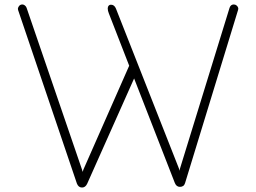

<svg xmlns="http://www.w3.org/2000/svg" viewBox="-20 -830 1146 859"><path d="M1046 -794Q1046 -788 1045 -785L808 -11Q803 6 785 6Q769 6 762 -12L580 -479L370 -8Q362 9 347 9Q331 9 324 -9L61 -785Q60 -787 60 -791Q61 -799 66.5 -804.5Q72 -810 80 -810Q86 -810 91.5 -805.5Q97 -801 99 -795L347 -71L350 -61L353 -71L558 -536L467 -770Q462 -782 462 -792Q462 -800 466 -804.5Q470 -809 476 -809Q492 -809 499 -791L781 -75L783 -66L785 -75L1007 -795Q1012 -810 1026 -810Q1033 -810 1038.5 -805.5Q1044 -801 1046 -794Z"/></svg>

Font: Tsukimi Rounded Light
Style: Regular
Weight: 300
Designer: Takashi Funayama
Foundry: Takashi Funayama
Version: Version 1.032; ttfautohint (v1.8.3)